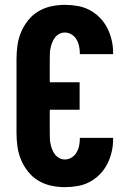

<svg xmlns="http://www.w3.org/2000/svg" viewBox="-20 -763 540 791"><path d="M247 8Q219 8 191 2Q163 -4 138.5 -18.5Q114 -33 96 -55.5Q78 -78 67 -104Q56 -130 52 -158.5Q48 -187 48 -215V-520Q48 -548 52 -576.5Q56 -605 67 -631Q78 -657 96 -679.5Q114 -702 138.5 -716.5Q163 -731 191 -737Q219 -743 247 -743Q273 -743 299.5 -738.5Q326 -734 349.5 -721.5Q373 -709 391.5 -690Q410 -671 422 -647.5Q434 -624 440 -598Q446 -572 446 -546V-540H309V-542Q309 -557 306 -572Q303 -587 295.5 -600Q288 -613 275 -621Q262 -629 247 -629Q235 -629 224.5 -623.5Q214 -618 207 -609Q200 -600 195.5 -589Q191 -578 188.5 -566.5Q186 -555 185.5 -543.5Q185 -532 185 -520V-424H308V-311H185V-215Q185 -203 185.5 -191.5Q186 -180 188.5 -168.5Q191 -157 195.5 -146Q200 -135 207 -126Q214 -117 224.5 -111.5Q235 -106 247 -106Q262 -106 275 -114Q288 -122 295.5 -135Q303 -148 306 -163Q309 -178 309 -193V-195H446V-189Q446 -163 440 -137Q434 -111 422 -87.5Q410 -64 391.5 -45Q373 -26 349.5 -13.5Q326 -1 299.5 3.5Q273 8 247 8Z"/></svg>

Font: Iosevka Term Curly Heavy
Style: Regular
Weight: 900
Designer: Belleve Invis
Foundry: Belleve Invis
Version: Version 32.3.0